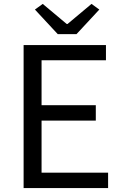

<svg xmlns="http://www.w3.org/2000/svg" viewBox="-20 -964 629 984"><path d="M101 0H534V-79H193V-346H471V-425H193V-655H523V-733H101ZM276 -789H372L489 -915L449 -944L326 -841H322L199 -944L159 -915Z"/></svg>

Font: Noto Sans CJK HK
Style: Regular
Weight: 400
Designer: Ryoko NISHIZUKA 西塚涼子 (kana, bopomofo & ideographs); Paul D. Hunt (Latin, Greek & Cyrillic); Sandoll Communications 산돌커뮤니
Foundry: Adobe
Version: Version 2.004;hotconv 1.0.118;makeotfexe 2.5.65603